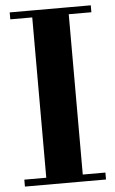

<svg xmlns="http://www.w3.org/2000/svg" viewBox="-54 -791 494 828"><g transform="rotate(-5 193.0 -377.0)"><path d="M115 -15V-754H273V-15ZM20 0V-30H371V0ZM20 -724V-754H371V-724Z"/></g></svg>

Font: Libre Bodoni
Style: Regular
Weight: 400
Designer: Pablo Impallari, Rodrigo Fuenzalida
Foundry: Impallari Type
Version: Version 2.005;gftools[0.9.23]